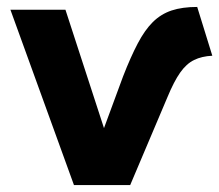

<svg xmlns="http://www.w3.org/2000/svg" viewBox="-20 -533 632 553"><path d="M193 0 10 -505H168.5L279.5 -164L334.5 -313Q356.5 -369.5 376.8 -408Q397 -446.5 420.2 -469.5Q443.5 -492.5 474.2 -502.8Q505 -513 548 -513L591.5 -372.5Q561 -371 539 -360.2Q517 -349.5 499 -324Q481 -298.5 462 -252.5L355 0Z"/></svg>

Font: Geologica SemiBold
Style: Regular
Weight: 600
Designer: Sindre Bremnes, Frode Helland
Foundry: Monokrom Skriftforlag AS
Version: Version 1.010;gftools[0.9.28]